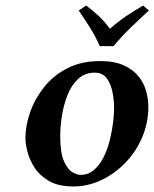

<svg xmlns="http://www.w3.org/2000/svg" viewBox="-20 -665 559 695"><path d="M72 -165Q72 -210 89 -258.5Q106 -307 139.5 -349.5Q173 -392 224 -418Q275 -444 342 -444Q394 -444 428 -428.5Q462 -413 481.5 -388.5Q501 -364 509 -335Q517 -306 517 -279Q517 -220 494.5 -167.5Q472 -115 433 -75Q394 -35 345.5 -12.5Q297 10 246 10Q192 10 158 -9.5Q124 -29 105.5 -57.5Q87 -86 79.5 -115.5Q72 -145 72 -165ZM198 -173Q198 -112 211.5 -81.5Q225 -51 242.5 -41.5Q260 -32 271 -32Q300 -32 321 -50.5Q342 -69 356 -98Q370 -127 378 -160Q386 -193 389.5 -223Q393 -253 393 -272Q393 -303 387 -332.5Q381 -362 366 -382Q351 -402 323 -402Q287 -402 262.5 -379Q238 -356 224 -320Q210 -284 204 -245Q198 -206 198 -173ZM391 -498H341Q326 -533 305.5 -565.5Q285 -598 265 -627L292 -645Q318 -625 337 -607.5Q356 -590 378 -561Q409 -588 436.5 -606.5Q464 -625 498 -645L519 -627Q486 -597 453 -565Q420 -533 391 -498Z"/></svg>

Font: Libertinus Serif SemiBold
Style: Italic
Weight: 600
Italic angle: -11.5°
Designer: Philipp H. Poll, Khaled Hosny
Foundry: Caleb Maclennan
Version: Version 7.051;RELEASE